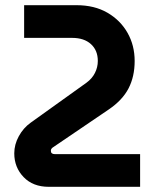

<svg xmlns="http://www.w3.org/2000/svg" viewBox="-20 -720 600 740"><path d="M168 0Q107 0 71 -37.5Q35 -75 35 -129Q35 -163 52.5 -195Q70 -227 98 -247L313 -401Q335 -417 346 -439Q357 -461 357 -485Q357 -526 330.5 -550Q304 -574 258 -574H73V-700H275Q344 -700 394 -671Q444 -642 471.5 -593.5Q499 -545 499 -485Q499 -425 475.5 -379.5Q452 -334 399 -298L184 -152Q182 -151 179 -147.5Q176 -144 176 -139Q176 -126 191 -126H520V0Z"/></svg>

Font: MuseoModerno SemiBold
Style: Regular
Weight: 600
Designer: Pablo Cosgaya, Héctor Gatti, Marcela Romero, and the Authors of The MuseoModerno Project.
Foundry: Omnibus-Type Team
Version: Version 1.001